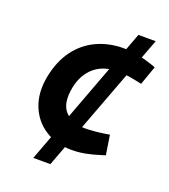

<svg xmlns="http://www.w3.org/2000/svg" viewBox="-130 -793 779 887"><g transform="rotate(20 260.0 -350.0)"><path d="M136 0 398 -700H483L220 0ZM289 -95Q213 -95 157.5 -131Q102 -167 77.5 -230Q53 -293 68 -373Q84 -455 124.5 -509.5Q165 -564 224.5 -591.5Q284 -619 356 -619Q393 -619 428 -612Q463 -605 504 -591L520 -585L487 -492L453 -499Q429 -504 407.5 -506.5Q386 -509 366 -509Q295 -509 251.5 -471Q208 -433 195 -368Q179 -286 214 -248Q249 -210 313 -210Q354 -210 408 -218L432 -222L447 -126L428 -120Q387 -107 354.5 -101Q322 -95 289 -95Z"/></g></svg>

Font: REM Medium Medium
Style: Italic
Weight: 500
Italic angle: -11°
Version: Version 1.005;gftools[0.9.28]